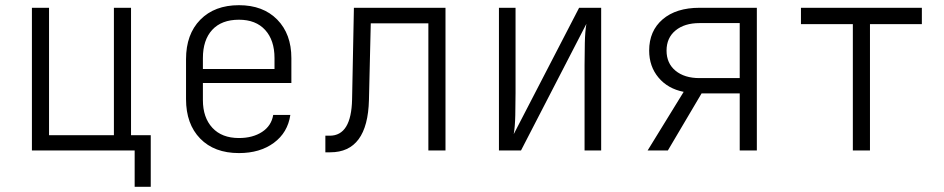

<svg xmlns="http://www.w3.org/2000/svg" viewBox="-20 -580 3640 740"><path d="M499 140V0H103V-550H169V-59H419V-550H485V-59H561V140Z M901 10Q806 10 751.5 -46Q697 -102 697 -198V-352Q697 -448 752 -504Q807 -560 901 -560Q994 -560 1048.5 -504.5Q1103 -449 1103 -356V-260H762V-194Q762 -127 798.5 -87.5Q835 -48 901 -48Q954 -48 990 -71.5Q1026 -95 1033 -137H1099Q1089 -69 1035.5 -29.5Q982 10 901 10ZM762 -314H1038V-356Q1038 -425 1002 -464.5Q966 -504 901 -504Q834 -504 798 -465Q762 -426 762 -356Z M1234 7V-57H1251Q1334 -57 1337 -197L1344 -550H1697V0H1631V-490H1409L1402 -195Q1397 7 1253 7Z M1903 0V-550H1967V-222Q1967 -181 1966 -136Q1965 -91 1960 -63L2212 -550H2297V0H2233V-329Q2233 -369 2234 -414Q2235 -459 2240 -488L1988 0Z M2476 0 2615 -226Q2554 -238 2518 -281Q2482 -324 2482 -385Q2482 -461 2534 -505.5Q2586 -550 2676 -550H2897V0H2831V-220H2684L2554 0ZM2676 -279H2831V-491H2676Q2618 -491 2583.5 -462.5Q2549 -434 2549 -385Q2549 -336 2583.5 -307.5Q2618 -279 2676 -279Z M3267 0V-487H3067V-550H3533V-487H3333V0Z"/></svg>

Font: JetBrains Mono NL ExtraLight
Style: Regular
Weight: 200
Designer: Philipp Nurullin, Konstantin Bulenkov
Foundry: JetBrains
Version: Version 2.304; ttfautohint (v1.8.4.7-5d5b)